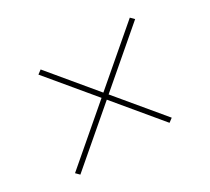

<svg xmlns="http://www.w3.org/2000/svg" viewBox="-88 -684 752 687"><g transform="rotate(-30 288.0 -340.0)"><path d="M71 -141 287 -326 440 -142 456 -154 302 -339 519 -525 505 -539 289 -354 136 -538 120 -526 274 -341 57 -155Z"/></g></svg>

Font: Iosevka Sparkle Thin Oblique
Style: Regular
Weight: 100
Italic angle: -9°
Designer: Belleve Invis
Foundry: Belleve Invis
Version: Version 4.5.0; ttfautohint (v1.8.3)